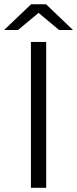

<svg xmlns="http://www.w3.org/2000/svg" viewBox="-34 -901 370 921"><path d="M114.3 0V-700H187.6V0ZM-14.3 -757 115.1 -880.6H186.8L316.1 -757H249.5L123 -862.6H178.9L52.4 -757Z"/></svg>

Font: Montserrat Thin
Style: Regular
Weight: 100
Designer: Julieta Ulanovsky
Foundry: Julieta Ulanovsky
Version: Version 9.000